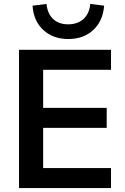

<svg xmlns="http://www.w3.org/2000/svg" viewBox="-20 -959 637 979"><path d="M77 0V-705H546V-603H200V-409H524V-307H200V-102H546V0ZM328 -760Q251 -760 201 -806Q151 -852 146 -930L217 -939Q222 -890 250.5 -862.5Q279 -835 328 -835Q376 -835 406 -862.5Q436 -890 440 -939L511 -930Q505 -852 455.5 -806Q406 -760 328 -760Z"/></svg>

Font: NunitoSans3
Style: Bold
Weight: 700
Designer: Vernon Adams
Foundry: Vernon Adams
Version: Version 3.101;gftools[0.9.27]